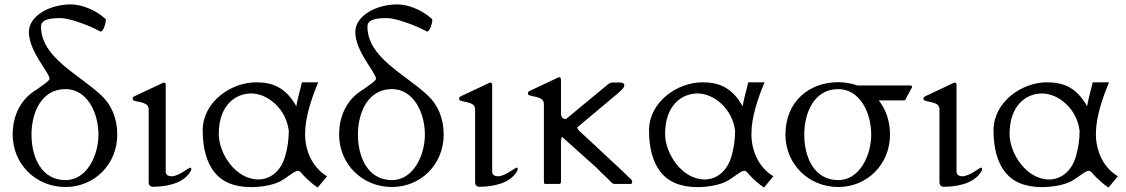

<svg xmlns="http://www.w3.org/2000/svg" viewBox="-20 -821 5027 857"><path d="M36.6 -220.2C36.6 -88.4 140.1 13.7 272.5 13.7C400.9 13.7 503.4 -86.9 503.4 -220.2C503.4 -293.5 477.1 -353 433.1 -394.5C331.1 -490.7 163.1 -563.5 163.1 -702.6C163.1 -738.3 214.4 -740.2 252.4 -740.2C281.7 -740.2 362.3 -715.8 427.7 -680.7C428.2 -680.2 428.7 -680.2 429.2 -680.2C442.4 -680.2 452.6 -719.7 452.6 -730.5C452.6 -733.4 452.1 -735.4 450.7 -736.8C401.9 -781.2 338.9 -801.3 296.4 -801.3C200.2 -801.3 108.9 -749.5 108.9 -678.2C108.9 -591.3 201.2 -496.6 201.2 -469.7C201.2 -460 170.4 -440.9 145.5 -422.4C142.1 -419.9 140.1 -418.9 140.6 -419.4C78.1 -381.3 36.6 -313 36.6 -220.2ZM419.4 -220.2C419.4 -125.5 366.7 -17.1 272.5 -17.1C165 -17.1 120.6 -119.1 120.6 -220.2C120.6 -315.4 163.1 -423.3 272.5 -423.3C368.7 -423.3 419.4 -318.4 419.4 -220.2Z M830.1 -55.7C833.5 -61 834 -64.5 834 -66.4C834 -68.4 834 -72.8 829.1 -72.8C821.8 -72.8 777.8 -34.2 745.6 -34.2C733.4 -34.2 719.7 -39.1 719.7 -54.7V-440.9C719.7 -449.2 716.8 -452.6 711.4 -452.6C710 -452.6 706.5 -450.7 704.1 -449.7L579.6 -391.1C573.7 -388.2 572.3 -384.8 572.3 -381.3C572.3 -374 574.7 -373 578.6 -371.6C605.5 -363.3 643.6 -364.3 643.6 -332.5V-7.3C643.6 7.8 654.3 12.7 660.6 12.7C712.4 12.7 796.9 2.4 830.1 -55.7Z M884.8 -238.8C884.8 -160.2 901.9 -97.7 935.5 -54.2C969.7 -10.3 1023.4 14.2 1102.1 14.2C1143.6 14.2 1208 5.4 1243.7 -19C1289.1 -50.3 1298.8 -58.6 1310.1 -58.6C1320.8 -58.6 1325.2 -46.9 1342.3 -30.3C1358.4 -14.6 1376.5 2 1397.9 16.1L1439.9 -34.2C1374.5 -73.2 1341.8 -147 1341.8 -222.7C1341.8 -298.8 1370.6 -381.8 1400.4 -453.6H1327.6C1321.3 -423.8 1305.7 -372.1 1302.7 -346.7C1254.4 -432.6 1194.3 -453.6 1123 -453.6C1011.7 -453.6 884.8 -366.7 884.8 -238.8ZM956.5 -223.1C956.5 -351.1 1030.8 -403.8 1101.1 -403.8C1175.3 -403.8 1257.3 -335 1269 -237.3C1269 -199.2 1263.7 -161.6 1253.4 -125.5C1231.9 -49.3 1179.7 -20 1133.3 -20C1031.7 -20 956.5 -135.7 956.5 -223.1Z M1493.7 -220.2C1493.7 -88.4 1597.2 13.7 1729.5 13.7C1857.9 13.7 1960.4 -86.9 1960.4 -220.2C1960.4 -293.5 1934.1 -353 1890.1 -394.5C1788.1 -490.7 1620.1 -563.5 1620.1 -702.6C1620.1 -738.3 1671.4 -740.2 1709.5 -740.2C1738.8 -740.2 1819.3 -715.8 1884.8 -680.7C1885.3 -680.2 1885.7 -680.2 1886.2 -680.2C1899.4 -680.2 1909.7 -719.7 1909.7 -730.5C1909.7 -733.4 1909.2 -735.4 1907.7 -736.8C1858.9 -781.2 1795.9 -801.3 1753.4 -801.3C1657.2 -801.3 1565.9 -749.5 1565.9 -678.2C1565.9 -591.3 1658.2 -496.6 1658.2 -469.7C1658.2 -460 1627.4 -440.9 1602.5 -422.4C1599.1 -419.9 1597.2 -418.9 1597.7 -419.4C1535.2 -381.3 1493.7 -313 1493.7 -220.2ZM1876.5 -220.2C1876.5 -125.5 1823.7 -17.1 1729.5 -17.1C1622.1 -17.1 1577.6 -119.1 1577.6 -220.2C1577.6 -315.4 1620.1 -423.3 1729.5 -423.3C1825.7 -423.3 1876.5 -318.4 1876.5 -220.2Z M2287.1 -55.7C2290.5 -61 2291 -64.5 2291 -66.4C2291 -68.4 2291 -72.8 2286.1 -72.8C2278.8 -72.8 2234.9 -34.2 2202.6 -34.2C2190.4 -34.2 2176.8 -39.1 2176.8 -54.7V-440.9C2176.8 -449.2 2173.8 -452.6 2168.5 -452.6C2167 -452.6 2163.6 -450.7 2161.1 -449.7L2036.6 -391.1C2030.8 -388.2 2029.3 -384.8 2029.3 -381.3C2029.3 -374 2031.7 -373 2035.6 -371.6C2062.5 -363.3 2100.6 -364.3 2100.6 -332.5V-7.3C2100.6 7.8 2111.3 12.7 2117.7 12.7C2169.4 12.7 2253.9 2.4 2287.1 -55.7Z M2483.9 -8.3V-185.5C2483.9 -197.8 2485.8 -209.5 2489.7 -209.5C2489.7 -209.5 2490.7 -209.5 2490.7 -208.5L2641.6 -73.2C2670.4 -43 2691.9 -25.9 2707 -8.8C2710.9 -4.4 2716.8 0 2721.7 0H2793.9C2801.8 0 2801.8 -5.9 2801.8 -8.8C2801.8 -21.5 2795.9 -18.6 2766.6 -49.8L2565.9 -236.8C2563 -239.7 2556.6 -247.6 2556.6 -252.4L2731.4 -398.9C2764.2 -426.3 2766.6 -432.6 2766.6 -441.4C2766.6 -449.7 2754.9 -452.6 2749.5 -452.6H2713.4C2703.6 -452.6 2696.8 -447.3 2689.9 -441.4L2506.8 -290C2498.5 -290 2488.8 -290 2483.9 -309.1V-464.8C2483.9 -473.1 2481 -476.6 2475.6 -476.6C2474.1 -476.6 2470.7 -474.6 2468.3 -473.6L2343.8 -415C2337.9 -412.1 2336.4 -408.7 2336.4 -405.3C2336.4 -397.9 2338.9 -397 2342.8 -395.5C2369.6 -387.2 2407.7 -388.2 2407.7 -356.4V-8.8C2407.7 -4.9 2408.7 -1 2412.6 0H2477.1C2481 -1 2483.9 -4.4 2483.9 -8.3Z M2877 -238.8C2877 -160.2 2894 -97.7 2927.7 -54.2C2961.9 -10.3 3015.6 14.2 3094.2 14.2C3135.7 14.2 3200.2 5.4 3235.8 -19C3281.2 -50.3 3291 -58.6 3302.2 -58.6C3313 -58.6 3317.4 -46.9 3334.5 -30.3C3350.6 -14.6 3368.7 2 3390.1 16.1L3432.1 -34.2C3366.7 -73.2 3334 -147 3334 -222.7C3334 -298.8 3362.8 -381.8 3392.6 -453.6H3319.8C3313.5 -423.8 3297.9 -372.1 3294.9 -346.7C3246.6 -432.6 3186.5 -453.6 3115.2 -453.6C3003.9 -453.6 2877 -366.7 2877 -238.8ZM2948.7 -223.1C2948.7 -351.1 3022.9 -403.8 3093.3 -403.8C3167.5 -403.8 3249.5 -335 3261.2 -237.3C3261.2 -199.2 3255.9 -161.6 3245.6 -125.5C3224.1 -49.3 3171.9 -20 3125.5 -20C3023.9 -20 2948.7 -135.7 2948.7 -223.1Z M3721.7 13.7C3850.1 13.7 3952.6 -86.9 3952.6 -220.2C3952.6 -280.8 3933.6 -334 3902.3 -373H4015.6C4021.5 -373 4021 -376 4023.4 -380.9L4050.8 -431.6C4050.8 -437.5 4049.8 -439.5 4043 -439.5H3807.1C3780.8 -448.7 3752 -454.1 3721.7 -454.1C3591.8 -454.1 3486.3 -368.7 3485.8 -220.2C3485.8 -88.4 3589.4 13.7 3721.7 13.7ZM3868.7 -220.2C3868.7 -125.5 3815.9 -17.1 3721.7 -17.1C3614.3 -17.1 3569.8 -119.1 3569.8 -220.2C3569.8 -315.4 3612.3 -423.3 3721.7 -423.3C3817.9 -423.3 3868.7 -318.4 3868.7 -220.2Z M4359.9 -55.7C4363.3 -61 4363.8 -64.5 4363.8 -66.4C4363.8 -68.4 4363.8 -72.8 4358.9 -72.8C4351.6 -72.8 4307.6 -34.2 4275.4 -34.2C4263.2 -34.2 4249.5 -39.1 4249.5 -54.7V-440.9C4249.5 -449.2 4246.6 -452.6 4241.2 -452.6C4239.7 -452.6 4236.3 -450.7 4233.9 -449.7L4109.4 -391.1C4103.5 -388.2 4102.1 -384.8 4102.1 -381.3C4102.1 -374 4104.5 -373 4108.4 -371.6C4135.3 -363.3 4173.3 -364.3 4173.3 -332.5V-7.3C4173.3 7.8 4184.1 12.7 4190.4 12.7C4242.2 12.7 4326.7 2.4 4359.9 -55.7Z M4414.6 -238.8C4414.6 -160.2 4431.6 -97.7 4465.3 -54.2C4499.5 -10.3 4553.2 14.2 4631.8 14.2C4673.3 14.2 4737.8 5.4 4773.4 -19C4818.8 -50.3 4828.6 -58.6 4839.8 -58.6C4850.6 -58.6 4855 -46.9 4872.1 -30.3C4888.2 -14.6 4906.2 2 4927.7 16.1L4969.7 -34.2C4904.3 -73.2 4871.6 -147 4871.6 -222.7C4871.6 -298.8 4900.4 -381.8 4930.2 -453.6H4857.4C4851.1 -423.8 4835.4 -372.1 4832.5 -346.7C4784.2 -432.6 4724.1 -453.6 4652.8 -453.6C4541.5 -453.6 4414.6 -366.7 4414.6 -238.8ZM4486.3 -223.1C4486.3 -351.1 4560.5 -403.8 4630.9 -403.8C4705.1 -403.8 4787.1 -335 4798.8 -237.3C4798.8 -199.2 4793.5 -161.6 4783.2 -125.5C4761.7 -49.3 4709.5 -20 4663.1 -20C4561.5 -20 4486.3 -135.7 4486.3 -223.1Z"/></svg>

Font: Cardo
Style: Italic
Weight: 400
Designer: David J. Perry
Foundry: David J. Perry
Version: Version 0.99